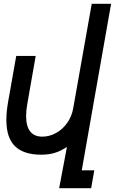

<svg xmlns="http://www.w3.org/2000/svg" viewBox="-20 -795 640 1011"><path d="M197 19.5Q104.5 19.5 59 -25Q13.5 -69.5 13.5 -163Q13.5 -207 23 -260.5L65.5 -500.5H168L124 -249.5Q117.5 -214 117.5 -183.5Q117.5 -130.5 138.8 -103Q160 -75.5 203 -75.5Q240 -75.5 274.8 -94.5Q309.5 -113.5 333.8 -147.8Q358 -182 365.5 -225L463 -775H565L410.5 102H476.5L460 196H291.5L332.5 -21.5Q299.5 0.5 268.2 10Q237 19.5 197 19.5Z"/></svg>

Font: JuliaMono MediumItalic
Style: Regular
Weight: 500
Italic angle: -9°
Monospace: yes
Designer: cormullion
Foundry: corm
Version: Version 0.049; ttfautohint (v1.8.4)